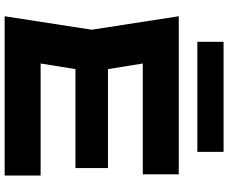

<svg xmlns="http://www.w3.org/2000/svg" viewBox="-98 -885 983 827"><g transform="rotate(90 393.5 -471.5)"><path d="M704 -445V-305H161V-445ZM289 -375 239 -65 160 -155H736V0H50L108 -375L50 -750H731V-595H160L239 -685ZM160 -830V-943H634V-830Z"/></g></svg>

Font: Unbounded SemiBold
Style: Regular
Weight: 600
Designer: Luke Prowse, Jean-Baptiste Morizot, Fátima Lázaro, Florian Runge
Foundry: NaN
Version: Version 1.700